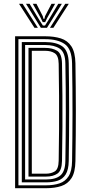

<svg xmlns="http://www.w3.org/2000/svg" viewBox="-20 -991 471 1011"><path d="M59.5 0V-800H217.8Q264.8 -800 300.2 -788.8Q335.8 -777.5 355.9 -746.9Q376 -716.2 377.2 -658Q379.2 -533 379.4 -408.9Q379.5 -284.8 377.2 -142.5Q376.2 -84.2 356.8 -53.5Q337.2 -22.8 302.9 -11.4Q268.5 0 223 0ZM77 -15.2H223Q262.8 -15.2 293.2 -25.4Q323.8 -35.5 341.2 -63Q358.8 -90.5 359.5 -143Q361.5 -258.2 361.8 -390.4Q362 -522.5 359.5 -657.5Q358 -733 320.9 -758.9Q283.8 -784.8 217.8 -784.8H77ZM94.8 -30.8V-769.5H217.8Q277 -769.5 308.9 -746.4Q340.8 -723.2 342 -657.5Q344 -530.2 344.1 -406.1Q344.2 -282 342 -143Q341 -96.5 325.8 -72.4Q310.5 -48.2 284 -39.5Q257.5 -30.8 223 -30.8ZM112.2 -46H223Q273.5 -46 298.4 -67.4Q323.2 -88.8 324.2 -143.2Q326.2 -269.5 326.5 -396.8Q326.8 -524 324.2 -657.2Q323.2 -715.5 294.6 -734.8Q266 -754 217.8 -754H112.2ZM130 -61.2V-738.8H217.8Q255.8 -738.8 280.6 -723.6Q305.5 -708.5 306.5 -656.8Q308 -568.8 308.6 -487.9Q309.2 -407 308.8 -323.5Q308.2 -240 306.5 -143.8Q305.5 -92.8 282.5 -77Q259.5 -61.2 223 -61.2ZM147.5 -76.5H223Q248.8 -76.5 268.5 -88.5Q288.2 -100.5 289 -145.2Q290.5 -224.2 291 -311.2Q291.5 -398.2 291 -486Q290.5 -573.8 289 -655Q288.2 -697.2 268.6 -710.4Q249 -723.5 217.8 -723.5H147.5ZM80.2 -971H99L179.5 -844.5H161.5ZM116.8 -971H135.8L188.8 -882.8L205.8 -856.5H217L233.8 -882.8L286.8 -971H305.8L227.2 -844.5H195.2ZM152.5 -971H171.8L205.2 -906L208.8 -892H214L217.2 -906L251.2 -971H270.2L228.2 -896.2L217.8 -874.5H205L194.5 -896.2ZM323.5 -971H342.2L261 -844.5H243Z"/></svg>

Font: Big Shoulders Inline Text Medium
Style: Regular
Weight: 500
Designer: Patric King
Foundry: XO Type Co
Version: Version 1.000